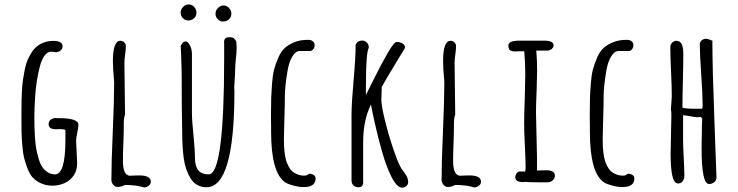

<svg xmlns="http://www.w3.org/2000/svg" viewBox="-20 -850 3410 887"><path d="M336.4 -94.7Q336.4 -107.9 334 -147.9Q331.5 -188 331.5 -200.7Q331.5 -211.4 336.9 -236.8Q342.3 -262.2 342.3 -273.4Q342.3 -304.2 252.4 -304.2H238.8V-304.7Q223.6 -304.7 214.1 -297.1Q204.6 -289.6 204.6 -275.9Q204.6 -252.9 239.3 -252.9Q245.6 -252.9 250 -253.4H258.8Q274.4 -253.4 282.2 -249.5V-203.6Q282.2 -44.4 233.9 -44.4Q214.8 -44.4 199.7 -54.7Q184.6 -64.5 174.8 -79.3Q165 -94.2 158.2 -118.2Q150.9 -142.1 147.2 -163.3Q143.6 -184.6 141.6 -213.9Q138.7 -260.7 138.7 -307.1Q138.7 -350.1 142.6 -407.7Q147.5 -478.5 164.1 -543Q172.4 -574.7 185.8 -593Q199.2 -611.3 216.3 -611.3L226.6 -610.4Q232.9 -608.9 237.3 -608.9Q250 -608.9 259.5 -616.7Q269 -624.5 269 -635.7Q269 -661.1 226.6 -661.1Q204.1 -661.1 184.6 -654.3Q165 -647.5 150.9 -636Q136.7 -624.5 125.5 -606.9Q113.8 -588.4 106.4 -570.3Q99.1 -552.2 94.2 -527.8Q88.9 -501 85.9 -480.2Q83 -459.5 81.5 -433.1Q79.1 -395.5 79.1 -337.9V-298.3Q79.1 -253.9 79.6 -239.7Q80.1 -213.9 83 -178.5Q85.9 -143.1 90.8 -123Q97.2 -96.2 107.7 -70.1Q118.2 -43.9 131.3 -29.8Q147 -13.2 170.4 -2.7Q193.8 7.8 221.7 7.8Q252.9 7.8 279.1 -4.4Q305.2 -16.6 320.8 -39.8Q336.4 -63 336.4 -94.7Z M557.6 -320.3Q557.6 -360.8 556.2 -440.4Q554.7 -520.5 554.7 -560.5Q554.7 -574.7 558.1 -598.6Q561.5 -622.6 561.5 -636.7Q561.5 -647 554 -654.3Q546.4 -661.6 536.1 -661.6Q501.5 -661.6 501.5 -566.9Q501.5 -535.6 507.3 -473.1V-465.8Q507.3 -385.7 501 -242.7Q494.6 -98.6 494.6 -19Q494.6 -6.8 503.2 3.4Q511.7 13.7 522.9 13.7Q541.5 13.7 557.1 4.4Q609.9 4.4 646.5 16.1Q658.7 14.6 667.7 7.3Q676.8 0 676.8 -10.3Q676.8 -39.6 623 -39.6Q609.4 -39.6 600.1 -39.1L581.5 -38.1Q547.9 -38.1 547.9 -106.9Q547.9 -140.6 549.8 -187Q551.8 -233.4 551.8 -266.1V-278.3Q551.8 -306.6 557.6 -320.3Z M848.1 -755.4Q865.7 -755.4 876.7 -765.6Q887.7 -775.9 887.7 -792Q887.7 -806.6 877 -818.1Q866.2 -829.6 852.1 -829.6Q836.9 -829.6 825.7 -817.9Q814.5 -806.2 814.5 -791Q814.5 -777.3 824.7 -766.4Q835 -755.4 848.1 -755.4ZM1009.3 -750.5Q1026.9 -750.5 1037.8 -760.7Q1048.8 -771 1048.8 -787.1Q1048.8 -801.8 1038.1 -813.2Q1027.3 -824.7 1013.2 -824.7Q998 -824.7 986.8 -813Q975.6 -801.3 975.6 -786.1Q975.6 -772.5 985.8 -761.5Q996.1 -750.5 1009.3 -750.5ZM1063 -428.7Q1063 -433.6 1062.5 -437.5Q1062 -440.9 1062 -445.8Q1062 -457 1064.5 -487.8Q1066.4 -512.7 1066.4 -529.3Q1066.4 -547.9 1069.8 -579.1Q1073.2 -610.4 1073.2 -629.9Q1073.2 -641.6 1072.3 -653.3Q1070.8 -663.1 1063 -670.7Q1055.2 -678.2 1042.5 -678.2Q1026.9 -678.2 1021 -672.6Q1015.1 -667 1015.1 -654.8Q1015.1 -650.4 1015.6 -647V-638.2V-582Q1015.6 -44.4 944.3 -44.4Q880.9 -44.4 880.9 -117.7Q880.9 -150.9 874 -223.6Q866.7 -293.9 866.7 -329.6V-601.6Q866.7 -622.6 857.4 -640.6Q848.1 -658.7 836.4 -658.7Q824.2 -658.7 814.9 -637.7L816.9 -591.8Q819.3 -529.3 819.3 -494.6Q819.3 -350.6 821.8 -231Q821.8 -170.9 828.6 -120.6Q832.5 -91.8 840.3 -69.1Q848.1 -46.4 860.4 -25.9Q872.1 -6.3 891.1 4.4Q910.2 15.1 934.1 15.1Q1063 15.1 1063 -428.7Z M1340.8 -655.3Q1312.5 -644 1295.2 -627.9Q1277.8 -611.8 1265.6 -583.5Q1252.4 -552.7 1246.1 -527.8Q1239.7 -502.9 1236.8 -464.4Q1233.9 -425.8 1232.9 -398.9Q1231.9 -372.1 1231.9 -324.2V-300.3Q1231.9 -281.7 1232.4 -268.6V-241.7Q1232.4 -49.8 1298.8 -6.8Q1311.5 1 1336.4 7.6Q1361.3 14.2 1382.8 14.2Q1438 14.2 1438 -25.4Q1438 -36.1 1429.2 -41.7Q1420.4 -47.4 1407.7 -47.4Q1398.4 -38.6 1386.2 -38.6Q1367.2 -38.6 1353 -44.9Q1338.4 -50.8 1328.6 -60.1Q1318.8 -69.3 1312 -84Q1304.7 -97.7 1301 -111.6Q1297.4 -125.5 1294.9 -144Q1291.5 -171.9 1291.5 -206.1Q1291.5 -231 1293.9 -302.7Q1295.9 -359.4 1295.9 -398.9V-403.8Q1295.9 -449.7 1308.6 -523.9Q1315.4 -564 1330.6 -589.1Q1345.7 -614.3 1365.2 -614.3H1412.1Q1420.9 -614.7 1427.2 -622.6Q1433.6 -630.4 1433.6 -640.6Q1433.6 -651.9 1425.8 -658.9Q1418 -666 1402.8 -666Q1367.2 -666 1340.8 -655.3Z M1812.5 -656.2Q1800.8 -656.2 1771.5 -606Q1742.2 -555.7 1707 -484.4L1670.4 -411.1V-446.8Q1670.4 -606.4 1683.6 -628.9V-631.8Q1683.6 -644.5 1674.6 -653.6Q1665.5 -662.6 1652.8 -662.6Q1631.8 -662.6 1623 -643.6Q1623 -587.4 1613.8 -482.4Q1604 -372.1 1604 -320.3V-16.6Q1604 -2 1613 6.6Q1622.1 15.1 1637.2 15.1Q1657.7 15.1 1657.7 -8.3V-193.4Q1657.7 -294.9 1693.8 -367.2Q1700.7 -328.6 1711.9 -279.8Q1727.1 -210.9 1746.6 -144Q1766.1 -77.1 1788.6 -32.7Q1814.5 17.1 1837.4 17.1Q1849.1 17.1 1857.4 9.5Q1865.7 2 1865.7 -9.3Q1865.7 -20.5 1861.3 -30.5Q1856.9 -40.5 1846.7 -54.7L1833.5 -72.8Q1818.8 -97.2 1796.6 -162.8Q1774.4 -228.5 1758.1 -295.2Q1741.7 -361.8 1741.7 -389.2L1742.7 -418.9L1743.7 -448.7Q1751.5 -464.4 1827.1 -589.4Q1851.1 -627.9 1851.1 -629.4Q1851.1 -642.1 1839.6 -649.2Q1828.1 -656.2 1812.5 -656.2Z M2083 -320.3Q2083 -360.8 2081.5 -440.4Q2080.1 -520.5 2080.1 -560.5Q2080.1 -574.7 2083.5 -598.6Q2086.9 -622.6 2086.9 -636.7Q2086.9 -647 2079.3 -654.3Q2071.8 -661.6 2061.5 -661.6Q2026.9 -661.6 2026.9 -566.9Q2026.9 -535.6 2032.7 -473.1V-465.8Q2032.7 -385.7 2026.4 -242.7Q2020 -98.6 2020 -19Q2020 -6.8 2028.6 3.4Q2037.1 13.7 2048.3 13.7Q2066.9 13.7 2082.5 4.4Q2135.3 4.4 2171.9 16.1Q2184.1 14.6 2193.1 7.3Q2202.1 0 2202.1 -10.3Q2202.1 -39.6 2148.4 -39.6Q2134.8 -39.6 2125.5 -39.1L2106.9 -38.1Q2073.2 -38.1 2073.2 -106.9Q2073.2 -140.6 2075.2 -187Q2077.1 -233.4 2077.1 -266.1V-278.3Q2077.1 -306.6 2083 -320.3Z M2458.5 -226.1Q2456.1 -305.2 2456.1 -332.5Q2456.1 -364.7 2459 -428.2Q2461.4 -499 2461.4 -523.4Q2461.4 -572.3 2457.5 -616.2H2508.8Q2520 -616.2 2528.8 -624Q2537.6 -631.8 2537.6 -641.1Q2537.6 -649.4 2527.8 -656.2Q2518.6 -662.1 2497.1 -662.1H2377.9Q2328.6 -662.1 2328.6 -639.2Q2328.6 -624 2336.4 -618.2Q2344.2 -612.3 2359.9 -612.3Q2366.2 -612.3 2371.6 -612.8Q2377 -613.3 2382.8 -613.3H2401.9Q2406.7 -564.9 2406.7 -505.9Q2406.7 -476.6 2404.3 -394.5Q2401.4 -320.8 2401.4 -283.2Q2401.4 -243.7 2404.8 -177.2Q2408.2 -110.8 2408.2 -70.8L2407.2 -64L2406.2 -57.6H2377.9Q2372.1 -57.1 2366.2 -48.6Q2360.4 -40 2360.4 -31.2Q2360.4 -8.8 2396 -8.8L2408.2 -9.8Q2419.4 -7.8 2466.3 -7.8H2510.3Q2523.4 -7.8 2533.4 -16.8Q2543.5 -25.9 2543.5 -38.6Q2543.5 -63.5 2502.4 -63.5Q2493.2 -63.5 2486.8 -63Q2480.5 -62.5 2473.6 -62.5H2460.4Q2460.4 -69.8 2460.9 -76.2V-90.3V-120.1Q2460.9 -147 2458.5 -226.1Z M2813.5 -655.3Q2785.2 -644 2767.8 -627.9Q2750.5 -611.8 2738.3 -583.5Q2725.1 -552.7 2718.8 -527.8Q2712.4 -502.9 2709.5 -464.4Q2706.5 -425.8 2705.6 -398.9Q2704.6 -372.1 2704.6 -324.2V-300.3Q2704.6 -281.7 2705.1 -268.6V-241.7Q2705.1 -49.8 2771.5 -6.8Q2784.2 1 2809.1 7.6Q2834 14.2 2855.5 14.2Q2910.6 14.2 2910.6 -25.4Q2910.6 -36.1 2901.9 -41.7Q2893.1 -47.4 2880.4 -47.4Q2871.1 -38.6 2858.9 -38.6Q2839.8 -38.6 2825.7 -44.9Q2811 -50.8 2801.3 -60.1Q2791.5 -69.3 2784.7 -84Q2777.3 -97.7 2773.7 -111.6Q2770 -125.5 2767.6 -144Q2764.2 -171.9 2764.2 -206.1Q2764.2 -231 2766.6 -302.7Q2768.6 -359.4 2768.6 -398.9V-403.8Q2768.6 -449.7 2781.2 -523.9Q2788.1 -564 2803.2 -589.1Q2818.4 -614.3 2837.9 -614.3H2884.8Q2893.6 -614.7 2899.9 -622.6Q2906.2 -630.4 2906.2 -640.6Q2906.2 -651.9 2898.4 -658.9Q2890.6 -666 2875.5 -666Q2839.8 -666 2813.5 -655.3Z M3222.2 -222.2Q3222.2 -212.4 3221.7 -208L3221.2 -164.6Q3221.2 0 3255.4 0Q3269.5 0 3279.8 -8.3Q3290 -16.6 3290 -30.3L3280.8 -282.7Q3271 -539.1 3271 -662.1Q3270.5 -662.1 3261.7 -665.5Q3249.5 -670.9 3241.7 -670.9Q3230 -670.9 3221.4 -663.3Q3212.9 -655.8 3212.9 -644.5Q3212.9 -600.6 3219.7 -502.4Q3226.1 -411.6 3226.1 -360.4Q3226.1 -352.5 3223.6 -347.7H3187.5Q3150.4 -347.7 3132.8 -352.5Q3132.8 -403.3 3134.8 -477.5Q3136.7 -551.3 3136.7 -602.1Q3136.7 -661.6 3105 -661.6Q3093.3 -661.6 3085 -652.6Q3076.7 -643.6 3076.7 -631.8Q3076.7 -589.4 3080.1 -519Q3083.5 -448.7 3083.5 -406.2L3081.1 -366.7L3079.6 -347.7V-342.8Q3081.5 -336.9 3081.5 -321.8V-307.6Q3081.1 -300.3 3081.1 -290.5Q3081.1 -271 3079.6 -218.8Q3078.1 -166 3078.1 -138.2Q3078.1 -73.7 3085.9 -39.1Q3093.3 -2.4 3113.3 -2.4Q3126.5 -2.4 3134 -12.9Q3141.6 -23.4 3141.6 -38.6Q3141.6 -66.4 3138.7 -121.1Q3135.7 -176.3 3135.7 -203.1V-317.9Q3148.4 -316.9 3168 -313Q3189.5 -308.6 3200.2 -308.6Q3210.9 -308.6 3218.3 -310.5V-309.6Q3218.3 -308.1 3221.2 -305.2Q3224.1 -301.8 3224.1 -300.3Q3224.1 -296.4 3223.1 -280.8Q3222.7 -276.9 3222.7 -271.5V-267.6Z"/></svg>

Font: Amatica SC
Style: Bold
Weight: 400
Designer: Vernon Adams, Ben Nathan
Foundry: newtypography
Version: Version 2.000